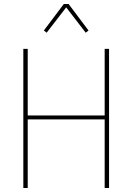

<svg xmlns="http://www.w3.org/2000/svg" viewBox="-20 -943 664 963"><path d="M505 -344H119V0H97V-698H119V-364H505V-698H527V0H505ZM324 -923 424 -790 410 -779 312 -906 214 -779 200 -790 300 -923Z"/></svg>

Font: IBM Plex Sans Condensed Thin
Style: Regular
Weight: 100
Width: 3
Designer: Mike Abbink, Paul van der Laan, Pieter van Rosmalen
Foundry: Bold Monday
Version: Version 1.3